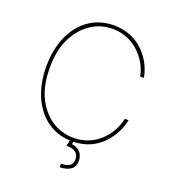

<svg xmlns="http://www.w3.org/2000/svg" viewBox="-161 -859 1045 1163"><g transform="rotate(20 361.5 -277.0)"><path d="M110.4 -559.3Q129.6 -601.6 156.2 -634.6Q182.9 -667.6 216.3 -690.3Q249.6 -713.1 289.2 -725.1Q328.8 -737.2 373.6 -737.2Q405.5 -737.2 433.9 -731.4Q462.4 -725.5 486.9 -715Q511.4 -704.5 532.1 -690Q552.9 -675.4 570.3 -657.7Q605.8 -621.1 625.5 -580.4Q645.2 -539.8 652 -500H627.8Q623.6 -524.1 613.3 -549.4Q603 -574.6 587 -598.4Q571 -622.2 549.5 -643.3Q528.1 -664.4 501.2 -680.2Q474.4 -696 442.5 -705.3Q410.5 -714.5 373.6 -714.5Q332.7 -714.5 296.9 -702.9Q261 -691.4 230.8 -670.3Q200.6 -649.1 176.1 -619.9Q151.6 -590.6 133.9 -555Q95.2 -478 95.2 -363.6Q95.2 -304.7 104.8 -257.8Q114.3 -210.9 133.9 -171.2Q151.3 -135.7 175.8 -106.4Q200.3 -77.1 230.6 -56.3Q261 -35.5 297.1 -24.1Q333.1 -12.8 373.6 -12.8Q410.9 -12.8 442.8 -21.8Q474.8 -30.9 501.6 -46.7Q528.4 -62.5 549.7 -83.5Q571 -104.4 586.8 -128.2Q602.6 -152 612.9 -177.4Q623.2 -202.8 627.8 -227.3H652Q645.2 -188.6 625 -147.7Q604.8 -106.9 570.3 -70.3Q536.9 -34.8 490.4 -13.5Q443.9 7.8 382.8 9.9L380 25.6Q416.5 31.2 435 52.9Q453.5 74.6 453.8 108Q453.1 180 358 183.2L357.2 160.5Q397 159.1 413.9 146.5Q430.8 133.9 431.1 108Q431.1 89.5 424.7 77.6Q418.3 65.7 407.7 58.9Q397 52.2 382.6 49.5Q368.3 46.9 352.3 46.9L359.7 9.6Q316.4 7.8 278.6 -5.5Q240.8 -18.8 209.3 -41.9Q177.9 -65 153.1 -96.9Q128.2 -128.9 110.4 -168Q72.4 -254.6 72.4 -363.6Q72.4 -472.7 110.4 -559.3Z"/></g></svg>

Font: Inter P Thin
Style: Regular
Weight: 100
Designer: Rasmus Andersson
Foundry: rsms
Version: Version 3.018;git-588b23468